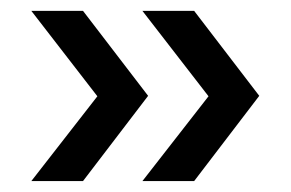

<svg xmlns="http://www.w3.org/2000/svg" viewBox="-20 -434 530 350"><path d="M250 -259.3 131.3 -103.9H37.1L157.5 -258.5L37.1 -414.2H131.3ZM452.6 -259.3 333.9 -103.9H239.6L360.1 -258.5L239.6 -414.2H333.9Z"/></svg>

Font: Teko Variable Light
Style: Regular
Weight: 300
Designer: Manushi Parikh, Jonny Pinhorn
Foundry: Indian Type Foundry
Version: Version 3.000